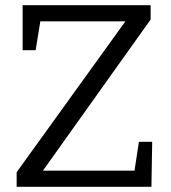

<svg xmlns="http://www.w3.org/2000/svg" viewBox="-20 -718 657 738"><path d="M44 0V-56L462 -636H135L117 -525H67V-698H559V-643L145 -62H497L514 -173H565L562 0Z"/></svg>

Font: Bitter
Style: Regular
Weight: 400
Designer: Sol Matas, and Bitter project Authors
Foundry: Sol Matas
Version: Version 2.001